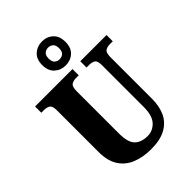

<svg xmlns="http://www.w3.org/2000/svg" viewBox="-278 -1103 1237 1237"><g transform="rotate(-45 340.0 -484.5)"><path d="M350 10Q276 10 219 -13Q162 -36 129.5 -86Q97 -136 97 -218V-598Q97 -637 80.5 -647Q64 -657 41 -657H15V-714H356V-657H330Q307 -657 290.5 -646.5Q274 -636 274 -594V-210Q274 -127 305.5 -96.5Q337 -66 394 -66Q440 -66 474 -101.5Q508 -137 508 -217V-598Q508 -637 492 -647Q476 -657 453 -657H427V-714H666V-657H639Q615 -657 599 -646.5Q583 -636 583 -594V-215Q583 -148 559.5 -97.5Q536 -47 484.5 -18.5Q433 10 350 10ZM342 -761Q298 -761 267 -789Q236 -817 236 -870Q236 -923 267 -951Q298 -979 342 -979Q387 -979 417.5 -951Q448 -923 448 -870Q448 -817 417.5 -789Q387 -761 342 -761ZM342 -817Q362 -817 376 -829Q390 -841 390 -870Q390 -899 376 -911Q362 -923 342 -923Q323 -923 309 -911Q295 -899 295 -870Q295 -841 309 -829Q323 -817 342 -817Z"/></g></svg>

Font: Noto Serif Thai Condensed Black
Style: Regular
Weight: 900
Width: 3
Designer: Monotype Design Team
Foundry: Monotype Imaging Inc.
Version: Version 2.002; ttfautohint (v1.8.4.7-5d5b)